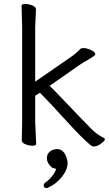

<svg xmlns="http://www.w3.org/2000/svg" viewBox="-20 -727 550 971"><path d="M454 14Q447 14 439 8Q394 -29 312.5 -119Q231 -209 182 -258L158 -243V-106L163 0Q163 10 145 10Q127 10 108.5 2.5Q90 -5 90 -18L92 -106V-590L89 -697Q89 -707 107 -707Q125 -707 143.5 -699.5Q162 -692 162 -679L158 -590V-314L346 -444Q362 -455 386 -479Q390 -484 402 -484Q414 -484 428 -479Q462 -467 462 -452Q462 -446 429 -427Q396 -408 383 -399L231 -293Q260 -265 298.5 -224Q337 -183 377 -142Q417 -101 448 -69Q478 -42 505 -30Q510 -28 510 -22Q510 -16 500 -8Q476 14 454 14ZM215 224Q201 224 201 210Q201 203 207 198Q226 185 242.5 165Q259 145 264 127Q262 126 252.5 124Q243 122 239 117Q217 96 217 73.5Q217 51 233 39Q249 27 269.5 27Q290 27 304 45Q318 63 322 96Q322 131 293 167.5Q264 204 223 222Q219 224 215 224Z"/></svg>

Font: LXGW WenKai TC
Style: Regular
Weight: 400
Designer: LXGW / Fontworks Inc.
Foundry: LXGW / Fontworks Inc.
Version: Version 1.330